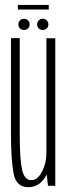

<svg xmlns="http://www.w3.org/2000/svg" viewBox="-20 -753 277 778"><path d="M174.5 0H204V-598H168V-57.5ZM60 -598.5H24.5V-206.5Q24.5 -108.5 34.8 -51.5Q45 5.5 94.5 5.5Q136 5.5 160.8 -31.5Q185.5 -68.5 185.5 -112.5L168 -130Q168 -92 150.2 -57.5Q132.5 -23 106.5 -23Q78.5 -23 69.2 -66.8Q60 -110.5 60 -203.5ZM77.5 -631.5Q86.5 -631.5 93.2 -637.8Q100 -644 100 -654Q100 -664 93.2 -670.5Q86.5 -677 77.5 -677Q67.5 -677 61 -670.5Q54.5 -664 54.5 -654Q54.5 -644 61 -637.8Q67.5 -631.5 77.5 -631.5ZM153 -631.5Q163 -631.5 169.5 -637.8Q176 -644 176 -654Q176 -664 169.5 -670.5Q163 -677 153 -677Q143.5 -677 137 -670.5Q130.5 -664 130.5 -654Q130.5 -644 137 -637.8Q143.5 -631.5 153 -631.5ZM52.5 -714.5H177.5V-733H52.5Z"/></svg>

Font: Anybody ExtraCondensed ExtraLight
Style: Regular
Weight: 250
Width: 2
Version: Version 1.113;gftools[0.9.25]